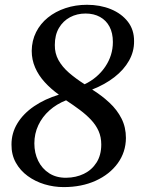

<svg xmlns="http://www.w3.org/2000/svg" viewBox="-20 -772 596 802"><path d="M246 9.5Q205 9.5 166 -2.2Q127 -14 95.8 -36.8Q64.5 -59.5 46 -92.8Q27.5 -126 28 -168.5Q28 -216.5 52.8 -257Q77.5 -297.5 122.2 -328Q167 -358.5 226 -376.5Q192.5 -400.5 166.8 -428.8Q141 -457 126.8 -489.8Q112.5 -522.5 112.5 -559.5Q113 -602.5 130.8 -637.8Q148.5 -673 180 -698.5Q211.5 -724 253.5 -738Q295.5 -752 343.5 -752Q398 -752 442.8 -733.8Q487.5 -715.5 514 -681.5Q540.5 -647.5 540 -599.5Q540.5 -557 519 -518.8Q497.5 -480.5 458 -449.8Q418.5 -419 365 -398Q405 -373 437 -343.2Q469 -313.5 487.5 -277Q506 -240.5 506 -195.5Q505.5 -136.5 471.8 -90Q438 -43.5 379.5 -17Q321 9.5 246 9.5ZM333.5 -420Q387.5 -446 419.5 -493.2Q451.5 -540.5 451.5 -596.5Q451.5 -634 437.5 -660.5Q423.5 -687 397.8 -701.2Q372 -715.5 337.5 -715.5Q301.5 -715.5 272.5 -700Q243.5 -684.5 226.2 -655.2Q209 -626 209 -584Q208.5 -549.5 224.2 -521Q240 -492.5 268.2 -468Q296.5 -443.5 333.5 -420ZM257 -29.5Q297.5 -30 330.5 -46Q363.5 -62 383.2 -93Q403 -124 403 -168.5Q403 -199.5 391.8 -224.8Q380.5 -250 360 -271.8Q339.5 -293.5 313 -313.2Q286.5 -333 256 -353Q216.5 -337.5 186.5 -310.8Q156.5 -284 140 -248.8Q123.5 -213.5 123.5 -173Q123.5 -133 139.5 -100.2Q155.5 -67.5 185.5 -48.2Q215.5 -29 257 -29.5Z"/></svg>

Font: Merriweather 72pt
Style: Italic
Weight: 400
Italic angle: -7.8°
Version: Version 2.101